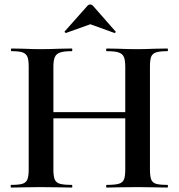

<svg xmlns="http://www.w3.org/2000/svg" viewBox="-20 -843 804 863"><path d="M460 -613Q457 -613 457 -619Q457 -625 460 -625L509 -624Q559 -622 599 -622Q626 -622 676 -624L732 -625Q735 -625 735 -619Q735 -613 732 -613Q698 -613 681.5 -607.5Q665 -602 659.5 -588Q654 -574 654 -544V-81Q654 -51 659.5 -36.5Q665 -22 681 -17Q697 -12 732 -12Q735 -12 735 -6Q735 0 732 0Q697 0 676 -1L599 -2L509 -1Q491 0 460 0Q457 0 457 -6Q457 -12 460 -12Q497 -12 514 -17Q531 -22 537 -36Q543 -50 543 -81V-542Q543 -572 537 -586.5Q531 -601 514 -607Q497 -613 460 -613ZM161 -339H594V-311H161ZM32 -613Q29 -613 29 -619Q29 -625 32 -625L86 -624Q132 -622 160 -622Q198 -622 248 -624L303 -625Q305 -625 305 -619Q305 -613 303 -613Q267 -613 250 -607Q233 -601 226.5 -586.5Q220 -572 220 -542V-81Q220 -51 226 -36.5Q232 -22 249 -17Q266 -12 303 -12Q305 -12 305 -6Q305 0 303 0Q268 0 247 -1L160 -2L85 -1Q65 0 30 0Q28 0 28 -6Q28 -12 30 -12Q65 -12 81 -17Q97 -22 103 -36.5Q109 -51 109 -81V-544Q109 -574 103 -588Q97 -602 81.5 -607.5Q66 -613 32 -613ZM386 -823Q392 -823 397 -818L499 -702Q500 -702 500 -700Q500 -698 497.5 -696Q495 -694 494 -695L386 -734L277 -695Q275 -694 272 -697.5Q269 -701 271 -702L374 -818Q379 -823 386 -823Z"/></svg>

Font: Cormorant SC
Style: Bold
Weight: 700
Designer: Christian Thalmann (Catharsis Fonts)
Foundry: Catharsis Fonts
Version: Version 4.000